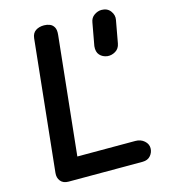

<svg xmlns="http://www.w3.org/2000/svg" viewBox="-141 -1114 1078 1225"><g transform="rotate(-15 398.0 -502.0)"><path d="M158.5 0Q123.5 0 106 -21.8Q88.5 -43.5 92 -75.5L183 -940.5Q186.5 -973.5 209 -988.8Q231.5 -1004 265 -1004Q284.5 -1004 302.2 -997Q320 -990 330 -972.2Q340 -954.5 336.5 -922L254 -140.5H637Q672 -140.5 695.5 -119.8Q719 -99 719 -71.5Q719 -43.5 700.2 -21.8Q681.5 0 647.5 0ZM606 -709Q574.5 -713 555.8 -733.8Q537 -754.5 541 -792.5L568 -941Q572.5 -971.5 596 -987.8Q619.5 -1004 644.5 -1004Q682.5 -1004 703 -976.8Q723.5 -949.5 717.5 -918.5L690.5 -770Q684.5 -737 659 -721.8Q633.5 -706.5 606 -709Z"/></g></svg>

Font: Edu NSW ACT Cursive
Style: Regular
Weight: 400
Designer: Tina and Corey Anderson, Eben Sorkin, Mirko Velimirovic
Foundry: Sorkin Type Co.
Version: Version 2.000